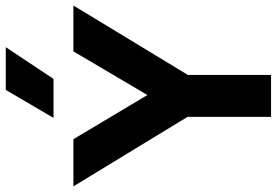

<svg xmlns="http://www.w3.org/2000/svg" viewBox="-171 -810 980 680"><g transform="rotate(-90 319.0 -470.0)"><path d="M245 0V-296L-1 -700H166L322.5 -438L477 -700H639.5L393.5 -294.5V0ZM241.5 -770.5 340.5 -939.5H492L379.5 -770.5Z"/></g></svg>

Font: Geologica SemiBold
Style: Regular
Weight: 600
Designer: Sindre Bremnes, Frode Helland
Foundry: Monokrom Skriftforlag AS
Version: Version 1.010;gftools[0.9.28]